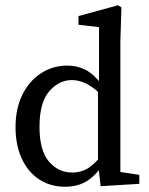

<svg xmlns="http://www.w3.org/2000/svg" viewBox="-20 -698 564 729"><path d="M227 11Q171 11 128.5 -17Q86 -45 62.5 -96Q39 -147 39 -215Q39 -286 65 -338.5Q91 -391 136 -420Q181 -449 236 -449Q274 -449 305.5 -432.5Q337 -416 368 -375H384L375 -328Q337 -366 308.5 -380Q280 -394 253 -394Q204 -394 167 -351.5Q130 -309 130 -217Q130 -127 165.5 -85Q201 -43 254 -43Q289 -43 316 -60.5Q343 -78 373 -117L381 -71H369Q343 -31 309 -10Q275 11 227 11ZM362 9 352 -82V-357L356 -369V-595L278 -604V-637L428 -678L441 -670L437 -540V-45L509 -34V0Z"/></svg>

Font: Lisu Bosa
Style: Regular
Weight: 400
Designer: David Morse, Annie Olsen, Victor Gaultney, Frank Grießhammer (Latin)
Foundry: SIL International
Version: Version 2.000